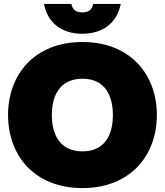

<svg xmlns="http://www.w3.org/2000/svg" viewBox="-20 -946 840 978"><path d="M400 12C643 12 779 -153 779 -360C779 -567 643 -732 400 -732C156 -732 21 -567 21 -360C21 -153 156 12 400 12ZM204 -926C223 -828 296 -774 399 -774C502 -774 576 -828 595 -926H454C450 -899 434 -883 399 -883C365 -883 348 -899 344 -926ZM244 -360C244 -459 285 -545 400 -545C515 -545 555 -459 555 -360C555 -261 515 -175 400 -175C285 -175 244 -261 244 -360Z"/></svg>

Font: Aspekta 950
Style: Regular
Weight: 950
Designer: Ivo Dolenc
Version: Version 2.000